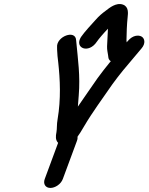

<svg xmlns="http://www.w3.org/2000/svg" viewBox="-20 -860 731 945"><path d="M456.8 -655C464.9 -667.3 492.4 -699.3 511.3 -718.7C509.9 -690.9 507.9 -657.4 507 -632.1C506.4 -614.3 510.2 -601.5 512 -587.8L513.3 -577.8C516.8 -550.9 548.3 -550 570 -560.5C590 -570.2 611.9 -593.2 607.8 -619L606.6 -628.7C604.3 -641.2 603 -649.4 602.5 -662.9C602.7 -694.8 604.6 -741.6 608.3 -776.4C610.1 -793.9 614.6 -826.7 585.2 -837.3C551.8 -849.4 516.7 -819.7 503.3 -809.4C481.9 -793.7 468.1 -782.3 449.1 -760.6C435.4 -745.6 393.1 -699.9 378.4 -677.5C344.3 -622.6 416.7 -593.8 456.8 -655ZM289.2 21 358.8 -167C361.3 -174 362.4 -177.4 361.7 -187.4C369.9 -198.3 381.1 -216 393 -236.8C435.5 -309.4 484.5 -374.3 533.7 -446.1C568.6 -494.3 602.7 -534.7 644.2 -583.2L676.1 -621.1C698.9 -647.2 691.5 -672.1 676.4 -680.3C662.2 -688.1 633.9 -687.7 609.6 -658.8L577 -620.8C535.9 -572 498.9 -528.3 460.3 -475.5C460.1 -475.2 459.7 -474.7 459.5 -474.3C429.3 -429.7 394.4 -381.8 363.3 -335.3C364.8 -350.8 365.8 -367 367.6 -391C375.6 -486.6 363.3 -568.9 355.9 -649.5L354.7 -661.7C352.4 -716.6 256.1 -680.6 260.9 -627.1L261.1 -614.6C262.6 -588.6 262.9 -580.6 266.7 -552C275.7 -468.6 280.5 -373.2 263.5 -273.3C258.7 -247.6 261.1 -226.5 257.9 -209.7C253.9 -189.7 252.3 -171.3 266 -156.9L200.2 21C191.2 45.3 203.7 65 228 65C251 65 279.6 47 289.2 21Z"/></svg>

Font: Just Breathe
Style: BdObl7
Weight: 400
Foundry: Cannot Into Space Fonts
Version: Version 0.72